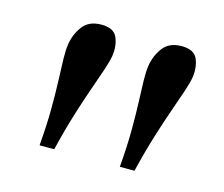

<svg xmlns="http://www.w3.org/2000/svg" viewBox="-63 -898 605 519"><g transform="rotate(15 240.0 -638.0)"><path d="M85 -459Q89.8 -517.1 90.1 -562.7Q90.3 -608.4 88.9 -642.8Q87.4 -677.2 86.9 -701.9Q86.4 -726.6 88.9 -742.7Q93.3 -771.5 110.4 -794.4Q127.4 -817.4 162.6 -817.4Q197.8 -817.4 207.3 -794.4Q216.8 -771.5 212.4 -742.7Q209.5 -726.6 201.2 -701.9Q192.9 -677.2 180.7 -642.8Q168.5 -608.4 154.3 -562.7Q140.1 -517.1 126 -459ZM309.6 -459Q314.5 -517.1 314.7 -562.7Q314.9 -608.4 313.5 -642.8Q312 -677.2 311.5 -701.9Q311 -726.6 313.5 -742.7Q317.9 -771.5 335 -794.4Q352.1 -817.4 387.2 -817.4Q422.4 -817.4 431.9 -794.4Q441.4 -771.5 437 -742.7Q434.1 -726.6 425.8 -701.9Q417.5 -677.2 405.3 -642.8Q393.1 -608.4 378.9 -562.7Q364.7 -517.1 350.6 -459Z"/></g></svg>

Font: Gelasio SemiBold
Style: Regular
Weight: 600
Designer: Eben Sorkin
Foundry: Eben Sorkin
Version: Version 1.008